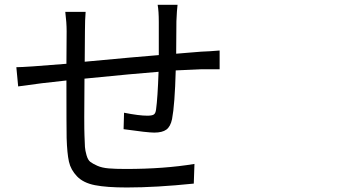

<svg xmlns="http://www.w3.org/2000/svg" viewBox="-20 -788 1540 820"><path d="M653.3 -767.6H738.3Q735.4 -746.1 733.4 -697.3Q733.4 -674.8 732.9 -627.4Q732.4 -580.1 732.4 -558.6Q748 -559.6 785.2 -563Q822.3 -566.4 839.8 -567.4Q872.1 -568.4 918 -572.3V-492.2H839.8Q765.6 -489.3 730.5 -487.3Q726.6 -340.8 714.8 -279.3Q708 -247.1 690.4 -234.4Q672.9 -221.7 638.7 -221.7Q610.4 -221.7 507.8 -236.3L509.8 -306.6Q573.2 -293.9 609.4 -293.9Q628.9 -293.9 636.7 -298.8Q644.5 -303.7 646.5 -320.3Q653.3 -369.1 657.2 -481.4Q555.7 -473.6 340.8 -452.1Q338.9 -247.1 340.8 -209Q341.8 -174.8 342.8 -160.2Q343.8 -145.5 349.6 -125Q355.5 -104.5 365.7 -96.7Q376 -88.9 395.5 -80.1Q415 -71.3 444.3 -68.8Q473.6 -66.4 516.6 -66.4Q681.6 -66.4 810.5 -87.9L807.6 -3.9Q646.5 12.7 521.5 12.7Q435.5 12.7 385.7 2.9Q335.9 -6.8 309.1 -34.7Q282.2 -62.5 274.4 -97.7Q266.6 -132.8 264.6 -198.2Q263.7 -241.2 263.7 -444.3L159.2 -432.6Q112.3 -426.8 57.6 -418.9L49.8 -501Q87.9 -501 263.7 -515.6L264.6 -654.3Q264.6 -691.4 258.8 -737.3H345.7Q342.8 -703.1 342.8 -657.2L341.8 -524.4Q571.3 -545.9 658.2 -552.7V-694.3Q658.2 -740.2 653.3 -767.6Z"/></svg>

Font: Bpmf Zihi Sans Regular
Style: Regular
Weight: 400
Foundry: But Ko
Version: Version 1.320